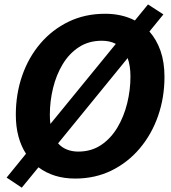

<svg xmlns="http://www.w3.org/2000/svg" viewBox="-20 -812 789 886"><path d="M326.5 12Q227 12 157.5 -40L80.5 54L10.5 7.5L100 -102.5Q77.5 -137 65.2 -182.2Q53 -227.5 53 -282.5Q53 -378 82.2 -462.5Q111.5 -547 166.2 -611.2Q221 -675.5 296.8 -712Q372.5 -748.5 465 -748.5Q542.5 -748.5 602.5 -717.5L663 -791.5L734 -745.5L669.5 -666.5Q702.5 -629.5 720.8 -577.2Q739 -525 739 -457.5Q739 -362 709.5 -277.2Q680 -192.5 625.2 -127.5Q570.5 -62.5 494.8 -25.2Q419 12 326.5 12ZM210 -282.5Q210 -260 212.5 -240L514.5 -609.5Q487 -624 450 -624Q389.5 -624 344.2 -594.5Q299 -565 269.2 -515.5Q239.5 -466 224.8 -405.5Q210 -345 210 -282.5ZM341 -112.5Q401.5 -112.5 446.8 -143Q492 -173.5 522 -224Q552 -274.5 567 -335.8Q582 -397 582 -458.5Q582 -508.5 569 -544L248 -150.5Q265.5 -131 289.2 -121.8Q313 -112.5 341 -112.5Z"/></svg>

Font: Epilogue
Style: Bold Italic
Weight: 700
Italic angle: -12°
Designer: Tyler Finck
Foundry: Etcetera Type Co
Version: Version 2.111; ttfautohint (v1.8.3)